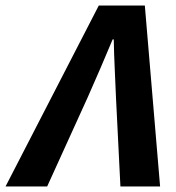

<svg xmlns="http://www.w3.org/2000/svg" viewBox="-82 -672 633 692"><path d="M-62 0 274 -652H440L495 0H352L336 -321Q334 -372 331.5 -424.5Q329 -477 328 -530H324Q302 -477 279.5 -425Q257 -373 234 -321L88 0Z"/></svg>

Font: Source Sans 3 ExtraLight
Style: Bold Italic
Weight: 700
Italic angle: -11°
Version: Version 3.052;hotconv 1.1.0;makeotfexe 2.6.0